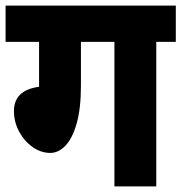

<svg xmlns="http://www.w3.org/2000/svg" viewBox="-30 -668 650 688"><path d="M600 -518H530V0H380V-518H260V-360Q260 -279 244.5 -225Q229 -171 204 -145.5Q179 -120 150 -120Q117 -120 87 -141Q57 -162 38.5 -196.5Q20 -231 20 -270Q20 -345 110 -357V-518H-10V-648H600Z"/></svg>

Font: Madhuban Bold
Style: Regular
Weight: 700
Designer: jaikishan Patel
Foundry: MagicType
Version: Version 1.000